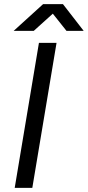

<svg xmlns="http://www.w3.org/2000/svg" viewBox="-20 -907 424 927"><path d="M51 0 168 -700H253L136 0ZM46 -758 188 -887H284L384 -758H301L235 -841L143 -758Z"/></svg>

Font: Figtree
Style: Italic
Weight: 400
Italic angle: -9.5°
Foundry: Erik Kennedy
Version: Version 2.001; ttfautohint (v1.8.4.7-5d5b);gftools[0.9.27]